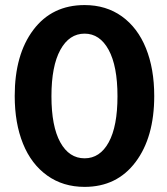

<svg xmlns="http://www.w3.org/2000/svg" viewBox="-20 -730 660 758"><path d="M314 7.8Q229 7.8 166.3 -37.1Q103.5 -82 70.8 -162.8Q38.1 -243.7 38.1 -351.1Q38.1 -514.6 111.8 -612.3Q185.5 -710 314 -710Q398.9 -710 461.2 -665.3Q523.4 -620.6 556.2 -539.6Q588.9 -458.5 588.9 -351.1Q588.9 -188 515.1 -90.1Q441.4 7.8 314 7.8ZM314 -105Q374.5 -105 409.2 -168.2Q443.8 -231.4 443.8 -350.1Q443.8 -469.2 408.9 -533.2Q374 -597.2 314 -597.2Q253.4 -597.2 218.3 -533.2Q183.1 -469.2 183.1 -350.1Q183.1 -231.4 218 -168.2Q252.9 -105 314 -105Z"/></svg>

Font: LT Superior
Style: Bold
Weight: 400
Designer: Daniel Lyons
Foundry: LyonsType
Version: Version 1.000